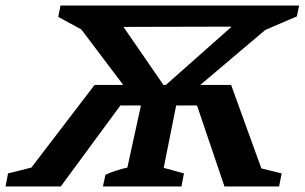

<svg xmlns="http://www.w3.org/2000/svg" viewBox="-67 -672 1098 692"><path d="M304 0 313 -42Q350 -59 392 -68L441 -292H367L152 0H-47L-38 -47L46 -68L274 -366H377L226 -566L143 -611L151 -652H1011L1003 -613L889 -564L655 -366H766L875 -65L948 -47L939 0H742L643 -292H568L523 -67L596 -47L587 0ZM378 -575 522 -366H531L768 -576Z"/></svg>

Font: Piazzolla SemiBold
Style: Italic
Weight: 600
Italic angle: -11.3°
Designer: Juan Pablo del Peral
Foundry: Huerta Tipografica
Version: Version 1.330